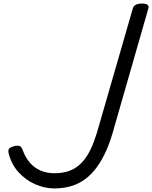

<svg xmlns="http://www.w3.org/2000/svg" viewBox="-20 -1035 851 1074"><path d="M284 19Q230 19 176.5 -4.5Q123 -28 83 -72.5Q43 -117 28 -179Q24 -197 32 -204.5Q40 -212 57 -217Q81 -223 91.5 -217.5Q102 -212 108 -193Q122 -154 147 -125Q172 -96 207 -81Q242 -66 284 -66Q318 -66 347 -73Q376 -80 401.5 -96Q427 -112 448.5 -138Q470 -164 488 -202Q506 -240 522 -292L723 -988Q727 -1002 740 -1008.5Q753 -1015 774 -1015Q796 -1015 805 -1008.5Q814 -1002 810 -988L609 -288Q589 -221 564 -170.5Q539 -120 509.5 -84Q480 -48 445 -25Q410 -2 369.5 8.5Q329 19 284 19Z"/></svg>

Font: Playwrite AU NSW
Style: Regular
Weight: 400
Designer: Veronika Burian, José Scaglione
Foundry: TypeTogether
Version: Version 1.002